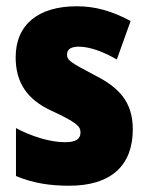

<svg xmlns="http://www.w3.org/2000/svg" viewBox="-20 -583 472 613"><path d="M404 -170C404 -259 358 -305 282 -343C205 -384 194 -390 194 -409C194 -426 207 -434 232 -434C268 -434 314 -416 353 -393L397 -516C339 -547 286 -563 225 -563C103 -563 30 -505 30 -400C30 -318 68 -265 143 -230C225 -192 237 -180 237 -160C237 -138 221 -129 187 -129C139 -129 80 -148 31 -174V-21C86 2 140 10 201 10C335 10 404 -55 404 -170Z"/></svg>

Font: Noto Sans Thai Looped Condensed Black
Style: Regular
Weight: 900
Width: 3
Designer: Sasikarn Vongin, Ben Mitchell
Foundry: The Fontpad Ltd
Version: Version 1.001